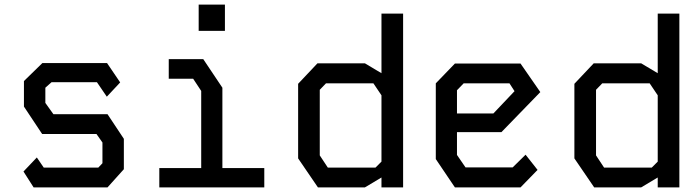

<svg xmlns="http://www.w3.org/2000/svg" viewBox="-20 -814 3040 834"><path d="M164 -540H445L502 -456L444 -394L401 -457H204L177 -433V-367L212 -318H447L518 -211V-79L447 0H126L82 -69L140 -130L170 -86H407L425 -105V-195L399 -232H163L84 -351V-462Z M713 -557V-472H819L854 -419V-84H672V0H1128V-84H946V-433L863 -557ZM843 -680V-794H957V-680Z M1637 -755H1731V0H1637V-43L1565 0H1361L1275 -126V-450L1359 -539H1565L1637 -496ZM1369 -139 1404 -86H1611L1637 -112V-400L1602 -452H1396L1369 -424Z M1956 -538 1873 -452V-123L1956 0H2241L2315 -76L2263 -142L2207 -87H2002L1965 -141V-240H2158L2327 -414L2241 -538ZM1965 -422 1994 -452H2193L2215 -418L2123 -321H1965Z M2837 -755H2931V0H2837V-43L2765 0H2561L2475 -126V-450L2559 -539H2765L2837 -496ZM2569 -139 2604 -86H2811L2837 -112V-400L2802 -452H2596L2569 -424Z"/></svg>

Font: Kode Mono Medium
Style: Regular
Weight: 500
Monospace: yes
Designer: Isa Ozler
Foundry: Kadena LLC
Version: Version 1.206;gftools[0.9.28]